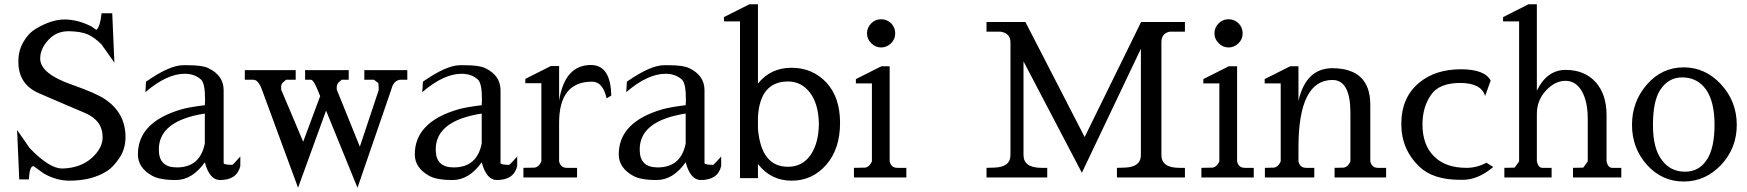

<svg xmlns="http://www.w3.org/2000/svg" viewBox="-20 -830 8173 898"><path d="M408 -706Q346 -738 283 -739Q220 -739 147 -695Q111 -673 89 -633Q66 -593 66 -544V-540Q66 -436 162 -394Q270 -347 377 -302Q460 -267 460 -188Q460 -137 409 -91Q357 -45 276 -42Q273 -42 270 -42Q211 -42 119 -137L60 -222L70 9H115Q118 -54 137 -53L184 -19Q243 15 304 15Q412 15 482 -31Q510 -49 539 -92Q567 -134 567 -189Q567 -302 471 -366Q430 -394 319 -433Q168 -485 168 -556Q168 -602 206 -643Q243 -684 301 -684Q359 -683 391 -669Q422 -655 455 -622L515 -537L505 -768H455Q449 -707 431 -690Z M938 -159Q916 -47 807 -47Q723 -47 723 -129Q721 -265 938 -299ZM844 -485Q891 -485 921 -457Q939 -439 939 -367Q939 -365 939 -362L938 -338Q865 -329 830 -319Q625 -260 625 -108Q625 -46 690 -9Q725 12 802 12Q879 12 938 -71Q960 12 1009 12Q1088 12 1104 -53V-98Q1069 -59 1067 -59Q1032 -59 1026 -66V-408Q1026 -477 955 -511Q928 -525 859 -525H837Q773 -525 663 -448L660 -399Q760 -485 844 -485Z M1652 48 1810 -411Q1820 -452 1850 -457H1885V-502H1684V-457H1729L1749 -442Q1751 -432 1751 -423V-411H1752L1663 -144L1555 -411V-424Q1555 -433 1563 -444L1578 -457H1611V-502H1407V-457H1435Q1447 -455 1465 -411ZM1165 -457Q1188 -457 1205 -411L1374 48L1507 -318L1481 -390L1398 -167L1295 -411V-424Q1295 -437 1303 -444L1318 -457H1363V-502H1125V-457Z M2233 -159Q2211 -47 2102 -47Q2018 -47 2018 -129Q2016 -265 2233 -299ZM2139 -485Q2186 -485 2216 -457Q2234 -439 2234 -367Q2234 -365 2234 -362L2233 -338Q2160 -329 2125 -319Q1920 -260 1920 -108Q1920 -46 1985 -9Q2020 12 2097 12Q2174 12 2233 -71Q2255 12 2304 12Q2383 12 2399 -53V-98Q2364 -59 2362 -59Q2327 -59 2321 -66V-408Q2321 -477 2250 -511Q2223 -525 2154 -525H2132Q2068 -525 1958 -448L1955 -399Q2055 -485 2139 -485Z M2744 -526Q2621 -526 2595 -359V-521H2556L2437 -461V-441H2512V-75Q2501 -50 2481 -46L2428 -45V0H2679V-45H2631Q2602 -45 2595 -75V-256Q2595 -448 2749 -448Q2800 -448 2817 -370L2839 -383Q2836 -526 2744 -526Z M3187 -159Q3165 -47 3056 -47Q2972 -47 2972 -129Q2970 -265 3187 -299ZM3093 -485Q3140 -485 3170 -457Q3188 -439 3188 -367Q3188 -365 3188 -362L3187 -338Q3114 -329 3079 -319Q2874 -260 2874 -108Q2874 -46 2939 -9Q2974 12 3051 12Q3128 12 3187 -71Q3209 12 3258 12Q3337 12 3353 -53V-98Q3318 -59 3316 -59Q3281 -59 3275 -66V-408Q3275 -477 3204 -511Q3177 -525 3108 -525H3086Q3022 -525 2912 -448L2909 -399Q3009 -485 3093 -485Z M3525 -810H3485L3366 -750V-730H3441V3H3525V-63Q3585 15 3683 15Q3780 15 3845 -60Q3909 -134 3909 -255Q3909 -375 3845 -444Q3780 -513 3682 -513Q3584 -513 3525 -439ZM3771 -105Q3733 -50 3665 -50Q3540 -50 3525 -228V-282Q3534 -448 3665 -449Q3728 -449 3768 -397Q3808 -345 3810 -251Q3809 -160 3771 -105Z M4141 -520H4102L3983 -460V-440H4058V-75Q4047 -50 4027 -46L3974 -45V0H4219V-45H4177Q4148 -45 4141 -75ZM4035 -674Q4035 -647 4055 -628Q4074 -608 4101 -608Q4128 -608 4148 -628Q4167 -647 4167 -674Q4167 -701 4148 -721Q4128 -740 4101 -740Q4074 -740 4055 -721Q4035 -701 4035 -674Z M4767 -543 5040 -22 5316 -602V-105Q5316 -48 5239 -46L5204 -45V0H5522V-45H5496Q5412 -45 5412 -105V-632Q5412 -675 5452 -682H5522V-727H5317L5053 -189L4776 -727H4594V-682H4659Q4706 -675 4706 -632V-105Q4706 -48 4629 -46L4594 -45V0H4878V-45H4852Q4767 -45 4767 -105Z M5766 -520H5727L5608 -460V-440H5683V-75Q5672 -50 5652 -46L5599 -45V0H5844V-45H5802Q5773 -45 5766 -75ZM5660 -674Q5660 -647 5680 -628Q5699 -608 5726 -608Q5753 -608 5773 -628Q5792 -647 5792 -674Q5792 -701 5773 -721Q5753 -740 5726 -740Q5699 -740 5680 -721Q5660 -701 5660 -674Z M6053 -520H6014L5895 -460V-440H5970V-75Q5959 -50 5939 -46L5896 -45V0H6127V-45H6089Q6060 -45 6053 -75V-140Q6053 -456 6212 -456Q6296 -456 6296 -302V-75Q6285 -50 6265 -46L6222 -45V0H6463V-45H6425Q6396 -45 6389 -75V-340Q6389 -510 6212 -511Q6088 -511 6053 -358Z M6932 -69Q6888 -45 6839 -45Q6740 -45 6687 -99Q6633 -152 6633 -248Q6633 -328 6672 -385Q6710 -442 6809 -442Q6908 -442 6926 -381L6952 -453Q6924 -506 6813 -506Q6695 -506 6620 -445Q6534 -376 6534 -250Q6534 -131 6619 -50Q6683 11 6809 11H6822Q6893 11 6964 -49Z M7168 -810H7129L7010 -750V-730H7085V-75Q7067 -50 7064 -46L7016 -45V0H7237V-45H7194Q7175 -45 7168 -75V-297Q7168 -361 7211 -407Q7253 -452 7302 -452Q7350 -452 7378 -404Q7406 -356 7406 -274V-75Q7388 -50 7385 -46L7337 -45V0H7563V-45H7520Q7501 -45 7494 -75V-291Q7494 -390 7442 -447Q7390 -503 7303 -503Q7215 -503 7168 -406Z M7958 -413Q7999 -356 7999 -247Q7999 -137 7963 -83Q7927 -27 7861 -27Q7793 -27 7753 -81Q7711 -135 7711 -245Q7711 -359 7746 -411Q7784 -468 7848 -468Q7917 -468 7958 -413ZM7683 -59Q7753 19 7855 19Q7956 19 8030 -59Q8103 -137 8103 -246Q8103 -355 8030 -435Q7956 -515 7855 -515Q7753 -515 7683 -435Q7613 -355 7613 -246Q7613 -137 7683 -59Z"/></svg>

Font: Sawarabi Mincho
Style: Regular
Weight: 400
Version: Version 1.082; ttfautohint (v1.8.4.7-5d5b)